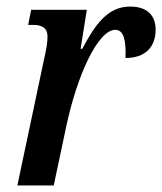

<svg xmlns="http://www.w3.org/2000/svg" viewBox="-20 -566 495 586"><path d="M33 0H144L182 -179C214 -332 278 -475 332 -475C358 -475 365 -442 363 -389C423 -389 455 -422 455 -476C455 -518 430 -546 377 -546C308 -546 270 -490 231 -417H226L245 -536H75L66 -490H80C102 -490 125 -485 125 -454C125 -436 121 -413 114 -383Z"/></svg>

Font: Noto Serif Condensed Semi
Style: Italic
Weight: 600
Width: 3
Italic angle: -12°
Designer: Monotype Design Team
Foundry: Monotype Imaging Inc.
Version: Version 1.901